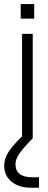

<svg xmlns="http://www.w3.org/2000/svg" viewBox="-51 -662 230 918"><path d="M104.5 0 70 -24.5Q13 28.5 -9 62.2Q-31 96 -31 129.5Q-31 177.5 4 206.5Q39 235.5 96 235.5H135.5V185.5H104Q23 185.5 23 123.5Q23 100.5 39.8 75Q56.5 49.5 104.5 0ZM48 -642.5V-573H112.5V-642.5ZM54.5 -500V0H105.5V-500Z"/></svg>

Font: Overused Grotesk Light
Style: Regular
Weight: 300
Designer: RandomMaerks
Version: Version 0.005